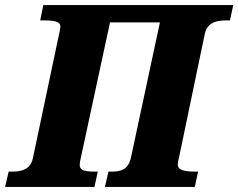

<svg xmlns="http://www.w3.org/2000/svg" viewBox="-44 -734 936 754"><path d="M-24 0H327L340 -60H328C279 -60 269 -69 269 -88C269 -94 271 -104 274 -117L388 -646H584L470 -114C460 -67 428 -60 394 -60H382L368 0H721L734 -60H721C661 -60 654 -75 654 -88C654 -94 656 -104 660 -120L760 -600C770 -647 808 -654 847 -654H859L872 -714H126L114 -654H126C188 -654 193 -643 193 -628C193 -623 190 -610 185 -586L85 -112C75 -67 39 -60 2 -60H-10Z"/></svg>

Font: Noto Serif SemiCondensed Black
Style: Italic
Weight: 900
Width: 4
Italic angle: -12°
Designer: Monotype Design Team
Foundry: Monotype Imaging Inc.
Version: Version 2.014